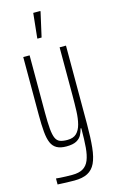

<svg xmlns="http://www.w3.org/2000/svg" viewBox="-138 -774 603 1020"><g transform="rotate(-15 164.0 -264.5)"><path d="M138 194Q126 194 111 193.5Q96 193 79.5 192.5Q63 192 46 191V158Q54 159 68.5 160Q83 161 101 161.5Q119 162 135 162Q172 162 194 149Q216 136 227 109Q238 82 241.5 40Q245 -2 245 -60V-65H241Q237 -48 228.5 -31Q220 -14 200.5 -3Q181 8 144 8Q112 8 92 -3Q72 -14 62 -37Q52 -60 48.5 -98Q45 -136 45 -190V-510H80V-195Q80 -140 83 -106Q86 -72 94 -54Q102 -36 117.5 -30Q133 -24 158 -24Q191 -24 208.5 -41Q226 -58 234 -88.5Q242 -119 243.5 -159.5Q245 -200 245 -246V-510H280V-79Q280 -3 274.5 49.5Q269 102 254 133.5Q239 165 211 179.5Q183 194 138 194ZM143 -585V-590L157 -723H196V-718L166 -585Z"/></g></svg>

Font: Saira UltraCondensed Thin
Style: Regular
Weight: 250
Width: 1
Designer: Hector Gatti with collaboration of the Omnibus-Type team
Foundry: Omnibus-Type
Version: Version 1.101